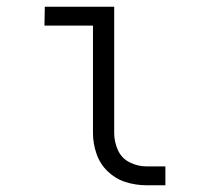

<svg xmlns="http://www.w3.org/2000/svg" viewBox="-20 -550 615 570"><path d="M415 0Q383 0 353 -9.5Q323 -19 300 -41Q277 -63 266.5 -93.5Q256 -124 256 -155V-474H112L113 -530H319V-155Q319 -129 330 -104.5Q341 -80 365 -68Q389 -56 415 -56H471V0Z"/></svg>

Font: Jozsika Light
Style: Regular
Weight: 300
Monospace: yes
Designer: Belleve Invis
Foundry: Belleve Invis
Version: 2.1.0